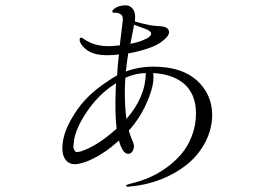

<svg xmlns="http://www.w3.org/2000/svg" viewBox="-20 -650 1015 723"><path d="M557 -399Q664 -399 721 -347.5Q778 -296 779 -219Q779 -164 753 -114.5Q727 -65 684 -30.5Q641 4 586 25.5Q531 47 472 52Q456 55 455 50Q454 47 457 46Q460 45 474 41Q507 33 539.5 19.5Q572 6 604.5 -17Q637 -40 662 -69Q687 -98 702.5 -138Q718 -178 718 -223Q718 -262 705 -291Q692 -320 669.5 -337.5Q647 -355 619 -364Q591 -373 557 -375Q561 -344 549 -307Q523 -223 465 -158Q468 -146 481 -114Q488 -99 481 -84Q474 -69 460 -71Q446 -73 435 -99Q433 -103 428 -121Q425 -119 420.5 -114.5Q416 -110 413 -108Q382 -81 344.5 -60Q307 -39 275 -33Q243 -27 227 -48.5Q211 -70 216 -110Q221 -153 246.5 -198Q272 -243 298.5 -271.5Q325 -300 353 -321Q395 -352 421 -366Q423 -407 428 -445Q379 -439 349 -445Q312 -451 290 -478Q286 -482 282.5 -489.5Q279 -497 280 -502Q282 -514 296 -503Q345 -469 417 -478Q420 -478 424.5 -478.5Q429 -479 431 -479Q441 -563 442 -570Q445 -590 434 -596.5Q423 -603 410 -602Q404 -602 403 -606Q402 -610 408 -615Q425 -630 453 -630Q468 -630 478.5 -618.5Q489 -607 489 -585Q489 -582 488 -569Q510 -562 546 -555Q555 -553 586 -551Q611 -549 615.5 -535Q620 -521 604 -506Q584 -486 554.5 -474Q525 -462 480 -452Q477 -452 471.5 -450.5Q466 -449 463 -449Q457 -412 454 -381Q504 -399 557 -399ZM485 -557Q475 -507 471 -485Q518 -494 542 -511Q548 -516 549 -522Q550 -528 543 -533Q538 -537 530.5 -540Q523 -543 517 -545Q511 -547 501 -551Q491 -555 485 -557ZM413 -160Q416 -162 419 -166Q412 -224 416 -320Q416 -322 416.5 -328Q417 -334 417 -337Q401 -326 394 -321Q346 -286 308 -230.5Q270 -175 260 -129Q259 -121 258 -115Q257 -109 256.5 -101.5Q256 -94 257.5 -90Q259 -86 262 -81.5Q265 -77 271 -77.5Q277 -78 285 -80Q345 -100 413 -160ZM450 -305Q450 -247 456 -202Q528 -284 529 -375Q489 -374 452 -357Q450 -324 450 -305Z"/></svg>

Font: TsukuhouMincho
Style: Regular
Weight: 400
Designer: Iose
Foundry: Typographish
Version: Version 1.001; ttfautohint (v1.8.3)